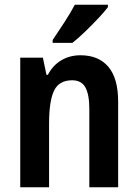

<svg xmlns="http://www.w3.org/2000/svg" viewBox="-20 -786 579 806"><path d="M318 -554Q394 -554 435 -505.5Q476 -457 476 -359V0H355V-329Q355 -389 338.5 -419Q322 -449 283 -449Q228 -449 207 -405.5Q186 -362 186 -266V0H65V-544H160L175 -472H181Q202 -512 237.5 -533Q273 -554 318 -554ZM433 -756Q419 -737 392.5 -709Q366 -681 337 -653Q308 -625 284 -606H201V-618Q226 -655 251 -693.5Q276 -732 294 -766H433Z"/></svg>

Font: Noto Sans Bengali Condensed SemiBold
Style: Regular
Weight: 600
Width: 3
Designer: Joana Ranito - Universal Thirst; Jelle Bosma - Monotype Design Team
Foundry: Universal Thirst ehf.
Version: Version 3.000; ttfautohint (v1.8.4.7-5d5b)